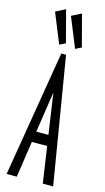

<svg xmlns="http://www.w3.org/2000/svg" viewBox="-130 -890 510 933"><g transform="rotate(15 125.0 -424.0)"><path d="M190 0 163 -182H86L59 0H8L113 -634H137L242 0ZM125 -441 94 -236H155ZM92 -673 31 -823 80 -848 122 -688ZM172 -673 111 -823 160 -848 202 -688Z"/></g></svg>

Font: Inconsolata UltraCondensed
Style: Regular
Weight: 400
Width: 1
Monospace: yes
Designer: Raph Levien, Cyreal, Brenton Simpson
Foundry: Raph Levien, Cyreal, Google
Version: Version 3.001; ttfautohint (v1.8.2.53-6de2)